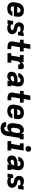

<svg xmlns="http://www.w3.org/2000/svg" viewBox="2564 -3364 1023 6190"><g transform="rotate(90 3075.0 -268.5)"><path d="M261 8Q236 8 212.5 5Q189 2 166.5 -5.5Q144 -13 125 -26Q106 -39 91.5 -56Q77 -73 68 -94.5Q59 -116 55 -139Q51 -162 52 -186.5Q53 -211 57 -235L74 -335Q79 -363 88.5 -389.5Q98 -416 115.5 -439.5Q133 -463 157 -481Q181 -499 208 -509.5Q235 -520 262.5 -524Q290 -528 317 -528Q349 -528 380.5 -522Q412 -516 438 -501.5Q464 -487 483 -463Q502 -439 511.5 -410Q521 -381 521 -349Q521 -317 516 -285L503 -206H186Q184 -186 186 -167Q188 -148 197.5 -132.5Q207 -117 224 -109Q241 -101 261 -101Q275 -101 290 -103.5Q305 -106 319.5 -112.5Q334 -119 345 -130.5Q356 -142 360 -157H493Q484 -120 461 -87Q438 -54 405.5 -31.5Q373 -9 335.5 -0.5Q298 8 261 8ZM204 -314H387Q390 -334 388 -353Q386 -372 377 -387.5Q368 -403 351 -411Q334 -419 315 -419Q295 -419 275 -412Q255 -405 240 -390.5Q225 -376 216.5 -356.5Q208 -337 205 -317Z M884 8Q866 8 847 6Q828 4 810 -1.5Q792 -7 776.5 -15.5Q761 -24 750 -37L744 0H626L656 -181H774L766 -136Q765 -127 771 -120.5Q777 -114 785 -111Q793 -108 801.5 -106Q810 -104 818.5 -103Q827 -102 836 -101.5Q845 -101 854 -101Q868 -101 882 -102Q896 -103 909.5 -107Q923 -111 935.5 -120Q948 -129 951 -143Q953 -156 946.5 -167Q940 -178 930 -185Q920 -192 908 -196.5Q896 -201 883.5 -204Q871 -207 858.5 -209.5Q846 -212 833.5 -215Q821 -218 809 -222Q797 -226 786 -232Q775 -238 765 -245.5Q755 -253 746 -261.5Q737 -270 730 -280Q723 -290 717 -301Q711 -312 707 -324Q703 -336 701 -349Q699 -362 698.5 -374.5Q698 -387 701 -400Q704 -419 711 -436.5Q718 -454 729 -469.5Q740 -485 755.5 -497.5Q771 -510 789 -517Q807 -524 825 -526Q843 -528 861 -528Q884 -528 906.5 -525.5Q929 -523 949.5 -517Q970 -511 989 -501Q1008 -491 1023 -476L1030 -520H1147L1117 -339H1000L1007 -384Q1009 -393 1003 -399.5Q997 -406 989 -409Q981 -412 972.5 -414Q964 -416 955.5 -417Q947 -418 938 -418.5Q929 -419 920 -419Q907 -419 894.5 -418Q882 -417 869 -413Q856 -409 844.5 -400.5Q833 -392 831 -379Q829 -364 837 -351.5Q845 -339 857 -331.5Q869 -324 883 -319.5Q897 -315 911 -312.5Q925 -310 939.5 -307Q954 -304 967.5 -299.5Q981 -295 994 -288.5Q1007 -282 1018 -273.5Q1029 -265 1039 -255Q1049 -245 1056.5 -233Q1064 -221 1070 -208.5Q1076 -196 1079.5 -181.5Q1083 -167 1083.5 -152.5Q1084 -138 1081 -122Q1078 -101 1068 -81.5Q1058 -62 1042.5 -46Q1027 -30 1007.5 -19.5Q988 -9 967 -2.5Q946 4 925.5 6Q905 8 884 8Z M1491 0Q1466 0 1442 -3Q1418 -6 1396 -14Q1374 -22 1355.5 -36.5Q1337 -51 1326.5 -71.5Q1316 -92 1314 -116Q1312 -140 1316 -165L1355 -400H1261V-520H1375L1410 -735H1557L1522 -520H1639V-400H1502L1460 -145Q1459 -139 1461 -133.5Q1463 -128 1468 -125Q1473 -122 1479 -121Q1485 -120 1491 -120H1563V0Z M1693 0V-120H1773L1820 -400H1755V-520H1986L1973 -437Q1985 -457 2001.5 -474.5Q2018 -492 2038 -504.5Q2058 -517 2080 -522.5Q2102 -528 2125 -528Q2145 -528 2164 -522.5Q2183 -517 2193.5 -501.5Q2204 -486 2207.5 -466.5Q2211 -447 2210.5 -426.5Q2210 -406 2207.5 -386Q2205 -366 2202 -346H2055Q2056 -353 2057 -359.5Q2058 -366 2058 -373Q2058 -380 2057 -386.5Q2056 -393 2053 -398.5Q2050 -404 2044 -406Q2038 -408 2031 -408Q2013 -408 1997.5 -396.5Q1982 -385 1972.5 -369Q1963 -353 1958 -335.5Q1953 -318 1950 -301L1920 -120H1999V0Z M2445 8Q2411 8 2378 -2Q2345 -12 2324 -36Q2303 -60 2296 -93.5Q2289 -127 2295 -162Q2300 -189 2313.5 -216Q2327 -243 2350.5 -262Q2374 -281 2401.5 -292.5Q2429 -304 2457 -311Q2485 -318 2513 -320Q2541 -322 2569 -322H2630L2632 -330Q2635 -347 2633 -364Q2631 -381 2621.5 -394Q2612 -407 2596 -413Q2580 -419 2563 -419Q2547 -419 2530.5 -415Q2514 -411 2500 -401Q2486 -391 2477 -376.5Q2468 -362 2464 -346H2332Q2337 -372 2348 -396.5Q2359 -421 2375.5 -442.5Q2392 -464 2414 -481.5Q2436 -499 2461 -509.5Q2486 -520 2511.5 -524Q2537 -528 2563 -528Q2586 -528 2608 -525.5Q2630 -523 2651 -517Q2672 -511 2690.5 -500.5Q2709 -490 2723.5 -475Q2738 -460 2748 -441Q2758 -422 2763 -401Q2768 -380 2767 -357.5Q2766 -335 2763 -312L2731 -120H2759V0H2577L2590 -78Q2578 -59 2562.5 -42.5Q2547 -26 2528 -14Q2509 -2 2487.5 3Q2466 8 2445 8ZM2486 -101Q2508 -101 2530.5 -108.5Q2553 -116 2571 -132Q2589 -148 2599 -169.5Q2609 -191 2612 -213H2569Q2559 -213 2549 -213Q2539 -213 2529.5 -212Q2520 -211 2510 -209.5Q2500 -208 2490.5 -206Q2481 -204 2471 -200.5Q2461 -197 2452 -192Q2443 -187 2437 -178Q2431 -169 2429 -159Q2427 -147 2430 -135Q2433 -123 2441.5 -115Q2450 -107 2461.5 -104Q2473 -101 2486 -101Z M3141 0Q3116 0 3092 -3Q3068 -6 3046 -14Q3024 -22 3005.5 -36.5Q2987 -51 2976.5 -71.5Q2966 -92 2964 -116Q2962 -140 2966 -165L3005 -400H2911V-520H3025L3060 -735H3207L3172 -520H3289V-400H3152L3110 -145Q3109 -139 3111 -133.5Q3113 -128 3118 -125Q3123 -122 3129 -121Q3135 -120 3141 -120H3213V0Z M3561 8Q3536 8 3512.5 5Q3489 2 3466.5 -5.5Q3444 -13 3425 -26Q3406 -39 3391.5 -56Q3377 -73 3368 -94.5Q3359 -116 3355 -139Q3351 -162 3352 -186.5Q3353 -211 3357 -235L3374 -335Q3379 -363 3388.5 -389.5Q3398 -416 3415.5 -439.5Q3433 -463 3457 -481Q3481 -499 3508 -509.5Q3535 -520 3562.5 -524Q3590 -528 3617 -528Q3649 -528 3680.5 -522Q3712 -516 3738 -501.5Q3764 -487 3783 -463Q3802 -439 3811.5 -410Q3821 -381 3821 -349Q3821 -317 3816 -285L3803 -206H3486Q3484 -186 3486 -167Q3488 -148 3497.5 -132.5Q3507 -117 3524 -109Q3541 -101 3561 -101Q3575 -101 3590 -103.5Q3605 -106 3619.5 -112.5Q3634 -119 3645 -130.5Q3656 -142 3660 -157H3793Q3784 -120 3761 -87Q3738 -54 3705.5 -31.5Q3673 -9 3635.5 -0.5Q3598 8 3561 8ZM3504 -314H3687Q3690 -334 3688 -353Q3686 -372 3677 -387.5Q3668 -403 3651 -411Q3634 -419 3615 -419Q3595 -419 3575 -412Q3555 -405 3540 -390.5Q3525 -376 3516.5 -356.5Q3508 -337 3505 -317Z M4119 223Q4092 223 4065.5 219.5Q4039 216 4014.5 207Q3990 198 3969.5 183Q3949 168 3936 146Q3923 124 3918 97.5Q3913 71 3917 45H4063Q4061 57 4064 69Q4067 81 4075 89Q4083 97 4095 100Q4107 103 4119 103Q4137 103 4154 96Q4171 89 4183.5 75.5Q4196 62 4202.5 45Q4209 28 4212 11L4225 -69Q4213 -51 4196.5 -36Q4180 -21 4160.5 -11Q4141 -1 4120 3.5Q4099 8 4078 8Q4051 8 4026.5 -1.5Q4002 -11 3986 -30.5Q3970 -50 3962 -75Q3954 -100 3951.5 -126.5Q3949 -153 3951 -180.5Q3953 -208 3957 -235L3974 -335Q3978 -359 3985 -383Q3992 -407 4005 -429.5Q4018 -452 4036 -471Q4054 -490 4076 -503Q4098 -516 4122.5 -522Q4147 -528 4171 -528Q4192 -528 4212.5 -522.5Q4233 -517 4247.5 -503.5Q4262 -490 4271.5 -472Q4281 -454 4286 -434L4300 -520H4471V-400H4427L4356 30Q4351 57 4342 83.5Q4333 110 4316 133Q4299 156 4276 174Q4253 192 4226.5 203.5Q4200 215 4173 219Q4146 223 4119 223ZM4159 -112Q4174 -112 4189.5 -117Q4205 -122 4217 -132.5Q4229 -143 4236 -158Q4243 -173 4245 -188L4262 -288Q4264 -301 4265 -314Q4266 -327 4265.5 -339.5Q4265 -352 4262.5 -364.5Q4260 -377 4254 -387Q4248 -397 4237 -402.5Q4226 -408 4213 -408Q4195 -408 4178 -401Q4161 -394 4148 -380.5Q4135 -367 4128 -350Q4121 -333 4118 -316L4101 -216Q4099 -204 4098.5 -191.5Q4098 -179 4099.5 -167.5Q4101 -156 4105 -145.5Q4109 -135 4116.5 -127Q4124 -119 4135.5 -115.5Q4147 -112 4159 -112Z M4530 0V-120H4620L4666 -400H4601V-520H4833L4767 -120H4832V0ZM4780 -580Q4758 -580 4738.5 -587.5Q4719 -595 4706.5 -611.5Q4694 -628 4691 -649Q4688 -670 4691 -692Q4694 -707 4701.5 -720.5Q4709 -734 4722 -743.5Q4735 -753 4750 -756.5Q4765 -760 4780 -760Q4801 -760 4821 -752.5Q4841 -745 4853 -728.5Q4865 -712 4868.5 -691Q4872 -670 4868 -648Q4865 -633 4857.5 -619.5Q4850 -606 4837 -596.5Q4824 -587 4809 -583.5Q4794 -580 4780 -580Z M5145 8Q5111 8 5078 -2Q5045 -12 5024 -36Q5003 -60 4996 -93.5Q4989 -127 4995 -162Q5000 -189 5013.5 -216Q5027 -243 5050.5 -262Q5074 -281 5101.5 -292.5Q5129 -304 5157 -311Q5185 -318 5213 -320Q5241 -322 5269 -322H5330L5332 -330Q5335 -347 5333 -364Q5331 -381 5321.5 -394Q5312 -407 5296 -413Q5280 -419 5263 -419Q5247 -419 5230.5 -415Q5214 -411 5200 -401Q5186 -391 5177 -376.5Q5168 -362 5164 -346H5032Q5037 -372 5048 -396.5Q5059 -421 5075.5 -442.5Q5092 -464 5114 -481.5Q5136 -499 5161 -509.5Q5186 -520 5211.5 -524Q5237 -528 5263 -528Q5286 -528 5308 -525.5Q5330 -523 5351 -517Q5372 -511 5390.5 -500.5Q5409 -490 5423.5 -475Q5438 -460 5448 -441Q5458 -422 5463 -401Q5468 -380 5467 -357.5Q5466 -335 5463 -312L5431 -120H5459V0H5277L5290 -78Q5278 -59 5262.5 -42.5Q5247 -26 5228 -14Q5209 -2 5187.5 3Q5166 8 5145 8ZM5186 -101Q5208 -101 5230.5 -108.5Q5253 -116 5271 -132Q5289 -148 5299 -169.5Q5309 -191 5312 -213H5269Q5259 -213 5249 -213Q5239 -213 5229.5 -212Q5220 -211 5210 -209.5Q5200 -208 5190.5 -206Q5181 -204 5171 -200.5Q5161 -197 5152 -192Q5143 -187 5137 -178Q5131 -169 5129 -159Q5127 -147 5130 -135Q5133 -123 5141.5 -115Q5150 -107 5161.5 -104Q5173 -101 5186 -101Z M5834 8Q5816 8 5797 6Q5778 4 5760 -1.5Q5742 -7 5726.5 -15.5Q5711 -24 5700 -37L5694 0H5576L5606 -181H5724L5716 -136Q5715 -127 5721 -120.5Q5727 -114 5735 -111Q5743 -108 5751.5 -106Q5760 -104 5768.5 -103Q5777 -102 5786 -101.5Q5795 -101 5804 -101Q5818 -101 5832 -102Q5846 -103 5859.5 -107Q5873 -111 5885.5 -120Q5898 -129 5901 -143Q5903 -156 5896.5 -167Q5890 -178 5880 -185Q5870 -192 5858 -196.5Q5846 -201 5833.5 -204Q5821 -207 5808.5 -209.5Q5796 -212 5783.5 -215Q5771 -218 5759 -222Q5747 -226 5736 -232Q5725 -238 5715 -245.5Q5705 -253 5696 -261.5Q5687 -270 5680 -280Q5673 -290 5667 -301Q5661 -312 5657 -324Q5653 -336 5651 -349Q5649 -362 5648.5 -374.5Q5648 -387 5651 -400Q5654 -419 5661 -436.5Q5668 -454 5679 -469.5Q5690 -485 5705.5 -497.5Q5721 -510 5739 -517Q5757 -524 5775 -526Q5793 -528 5811 -528Q5834 -528 5856.5 -525.5Q5879 -523 5899.5 -517Q5920 -511 5939 -501Q5958 -491 5973 -476L5980 -520H6097L6067 -339H5950L5957 -384Q5959 -393 5953 -399.5Q5947 -406 5939 -409Q5931 -412 5922.5 -414Q5914 -416 5905.5 -417Q5897 -418 5888 -418.5Q5879 -419 5870 -419Q5857 -419 5844.5 -418Q5832 -417 5819 -413Q5806 -409 5794.5 -400.5Q5783 -392 5781 -379Q5779 -364 5787 -351.5Q5795 -339 5807 -331.5Q5819 -324 5833 -319.5Q5847 -315 5861 -312.5Q5875 -310 5889.5 -307Q5904 -304 5917.5 -299.5Q5931 -295 5944 -288.5Q5957 -282 5968 -273.5Q5979 -265 5989 -255Q5999 -245 6006.5 -233Q6014 -221 6020 -208.5Q6026 -196 6029.5 -181.5Q6033 -167 6033.5 -152.5Q6034 -138 6031 -122Q6028 -101 6018 -81.5Q6008 -62 5992.5 -46Q5977 -30 5957.5 -19.5Q5938 -9 5917 -2.5Q5896 4 5875.5 6Q5855 8 5834 8Z"/></g></svg>

Font: Iosevka Etoile Heavy Oblique
Style: Regular
Weight: 900
Italic angle: -9°
Designer: Belleve Invis
Foundry: Belleve Invis
Version: Version 15.5.2; ttfautohint (v1.8.4)